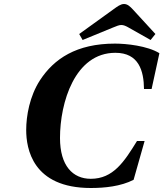

<svg xmlns="http://www.w3.org/2000/svg" viewBox="-20 -925 817 960"><path d="M376 -755 393 -725 544 -787C563 -795 576 -800 586 -800C598 -800 608 -796 627 -785L733 -725L757 -755L645 -877C631 -892 618 -905 600 -905C583 -905 566 -892 548 -879ZM111 -275C111 -183 142 15 434 15C503 15 584 7 648 -26L703 -220H665C601 -116 546 -31 434 -31C344 -31 280 -96 280 -235C280 -412 354 -661 557 -661C674 -661 699 -571 700 -480H738L777 -659C717 -696 611 -707 555 -707C362 -707 250 -631 180 -524C128 -444 111 -345 111 -275Z"/></svg>

Font: Heuristica
Style: Bold Italic
Weight: 700
Italic angle: -13°
Version: Version 1.0.1